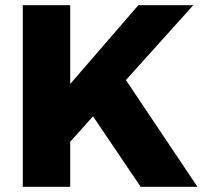

<svg xmlns="http://www.w3.org/2000/svg" viewBox="-20 -721 789 741"><path d="M742 0H523L339 -272L251 -174V0H68V-701H251V-397L514 -701H726L466 -412Z"/></svg>

Font: Montserrat arm2
Style: Bold
Weight: 700
Designer: Julieta Ulanovsky
Foundry: Julieta Ulanovsky
Version: Version 6.000